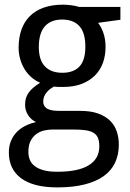

<svg xmlns="http://www.w3.org/2000/svg" viewBox="-20 -566 558 826"><path d="M498 -536.1V-481L401.9 -467.8Q415.5 -450.7 424.8 -424.1Q434.1 -397.5 434.1 -363.8Q434.1 -326.7 422.6 -295.2Q411.1 -263.7 387.9 -240.7Q364.7 -217.8 330.6 -204.8Q296.4 -191.9 251 -191.9Q240.2 -191.9 229.5 -192.1Q218.8 -192.4 211.9 -193.8Q203.6 -189 195.6 -182.9Q187.5 -176.8 180.9 -168.9Q174.3 -161.1 170.2 -151.4Q166 -141.6 166 -129.9Q166 -116.7 171.9 -108.6Q177.7 -100.6 187.7 -96.2Q197.8 -91.8 211.4 -90.3Q225.1 -88.9 240.2 -88.9H326.2Q371.6 -88.9 402.8 -77.4Q434.1 -65.9 453.9 -46.4Q473.6 -26.9 482.4 -0.2Q491.2 26.4 491.2 56.2Q491.2 99.1 475.3 133.3Q459.5 167.5 426.8 191.2Q394 214.8 344 227.5Q293.9 240.2 226.1 240.2Q173.8 240.2 134.8 230Q95.7 219.7 69.8 200.2Q43.9 180.7 31 153.1Q18.1 125.5 18.1 90.8Q18.1 61.5 27.6 39.3Q37.1 17.1 53.2 1Q69.3 -15.1 90.6 -25.4Q111.8 -35.6 134.8 -41Q114.3 -50.3 101.1 -70.3Q87.9 -90.3 87.9 -116.2Q87.9 -146 103.5 -167.7Q119.1 -189.5 152.8 -210Q131.8 -218.8 114.5 -234.1Q97.2 -249.5 85.2 -269.3Q73.2 -289.1 66.7 -312.5Q60.1 -335.9 60.1 -360.8Q60.1 -404.3 72.3 -438.5Q84.5 -472.7 108.4 -496.6Q132.3 -520.5 168 -533.2Q203.6 -545.9 251 -545.9Q269 -545.9 288.3 -543.2Q307.6 -540.5 320.8 -536.1ZM102.1 87.9Q102.1 106 108.4 121.6Q114.7 137.2 129.2 148.4Q143.6 159.7 167.2 166.3Q190.9 172.9 226.1 172.9Q316.9 172.9 362.1 144.8Q407.2 116.7 407.2 64Q407.2 41.5 401.4 27.3Q395.5 13.2 382.1 5.1Q368.7 -2.9 346.7 -5.9Q324.7 -8.8 293 -8.8H207Q189.9 -8.8 171.4 -4.9Q152.8 -1 137.5 9.8Q122.1 20.5 112.1 39.3Q102.1 58.1 102.1 87.9ZM147 -363.8Q147 -307.6 173.3 -280.3Q199.7 -252.9 248 -252.9Q296.9 -252.9 322 -280Q347.2 -307.1 347.2 -365.2Q347.2 -425.3 321.5 -453.6Q295.9 -481.9 247.1 -481.9Q198.7 -481.9 172.9 -452.6Q147 -423.3 147 -363.8Z"/></svg>

Font: Genotype
Style: Regular
Weight: 400
Foundry: Ascender Corporation
Version: Version 1.00